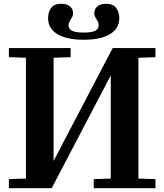

<svg xmlns="http://www.w3.org/2000/svg" viewBox="-20 -994 868 1014"><path d="M801 -692 711 -689V-51L801 -48V0H475V-48L565 -51V-596L253 0H27V-48L117 -51V-689L27 -692V-740H353V-692L263 -689V-144L575 -740H801ZM234 -899Q234 -929 249.5 -951.5Q265 -974 304 -974Q334 -974 350 -960Q366 -946 366 -925Q366 -915 363 -908Q360 -901 354 -892Q342 -876 342 -861Q342 -841 360.5 -831.5Q379 -822 422 -822Q465 -822 483 -831.5Q501 -841 501 -861Q501 -870 497.5 -878Q494 -886 490 -892Q484 -901 481 -908Q478 -915 478 -925Q478 -946 494 -960Q510 -974 540 -974Q578 -974 594 -951.5Q610 -929 610 -899Q610 -843 560.5 -813.5Q511 -784 422 -784Q333 -784 283.5 -813.5Q234 -843 234 -899Z"/></svg>

Font: Minipax
Style: Bold
Weight: 600
Designer: Raphaël Ronot, Igor Stepanchenko (Cyrillic)
Foundry: steppetype
Version: Version 1.002